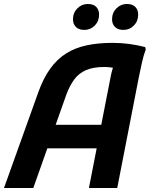

<svg xmlns="http://www.w3.org/2000/svg" viewBox="-30 -943 751 963"><path d="M-10 0 162 -480Q187 -550 221.5 -598Q256 -646 301 -674.5Q346 -703 404 -715.5Q462 -728 534 -728Q578 -728 618.5 -722.5Q659 -717 698 -707L701 -695Q690 -666 681 -625Q672 -584 666 -554L558 0H416L524 -553Q528 -576 534.5 -597Q541 -618 550 -632L557 -597Q547 -602 528.5 -604.5Q510 -607 493 -607Q438 -607 402 -591.5Q366 -576 343.5 -546Q321 -516 304 -472L137 0ZM169 -199 205 -317H510L487 -199ZM589 -793Q561 -793 546.5 -808Q532 -823 532 -846Q532 -879 554 -901Q576 -923 606 -923Q635 -923 649 -908Q663 -893 663 -870Q663 -837 641.5 -815Q620 -793 589 -793ZM393 -793Q365 -793 350.5 -808Q336 -823 336 -846Q336 -879 358 -901Q380 -923 410 -923Q439 -923 453 -908Q467 -893 467 -870Q467 -837 445.5 -815Q424 -793 393 -793Z"/></svg>

Font: Kufam SemiBold
Style: Italic
Weight: 600
Italic angle: -11°
Designer: Artur Schmal
Foundry: Original Type
Version: Version 1.301; ttfautohint (v1.8.3)